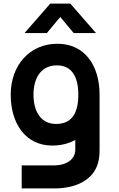

<svg xmlns="http://www.w3.org/2000/svg" viewBox="-20 -800 664 1075"><path d="M272.5 15C321 15 364.5 4 401.5 -16.5V35C403.5 95 346.5 126 285.5 126H101.5V255H284.5C403.5 255 503.5 209 529.5 110C535.5 87 537.5 64 537.5 37V-270C537.5 -432 455.5 -555 301.5 -555C146.5 -555 40 -435 40 -270C40 -108 123.5 15 272.5 15ZM117.5 -615H242.5L317.5 -705L392.5 -615H517.5L373.5 -780H261.5ZM167.5 -270C167.5 -360 207.5 -434 298.5 -434C383.5 -434 418.5 -368 418.5 -270C418.5 -172 385.5 -106 294.5 -106C206.5 -106 167.5 -179 167.5 -270Z"/></svg>

Font: Eudonet ExtraBold
Style: Regular
Weight: 800
Designer: Mikhail Sharanda
Foundry: Mikhail Sharanda
Version: Version 4.503;Glyphs 3.1.2 (3151)